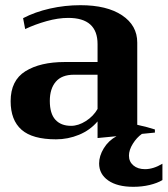

<svg xmlns="http://www.w3.org/2000/svg" viewBox="-20 -527 646 740"><path d="M606 104V167Q586 179 556.5 186Q527 193 494 193Q432 193 397 168.5Q362 144 362 103Q362 74 380 44.5Q398 15 429 -2L356 5V-59Q327 -25 284.5 -7.5Q242 10 196 10Q105 10 63 -27Q21 -64 21 -137Q21 -217 78 -252.5Q135 -288 230 -288H356V-357Q356 -458 243 -458Q204 -458 159.5 -445.5Q115 -433 77 -415L69 -457Q115 -481 172.5 -494Q230 -507 290 -507Q392 -507 450.5 -468Q509 -429 509 -363V-46Q550 -37 577 -28V-16L527 -11Q507 3 492 27Q477 51 477 73Q477 96 494 110.5Q511 125 539 125Q571 125 606 104ZM356 -239H265Q218 -239 195 -212Q172 -185 172 -138Q172 -89 193.5 -65.5Q215 -42 254 -42Q282 -42 311 -60.5Q340 -79 356 -107Z"/></svg>

Font: Trirong
Style: Bold
Weight: 700
Designer: Katatrad Team
Foundry: CadsonDemak
Version: Version 1.001